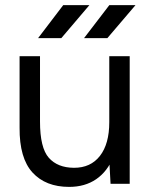

<svg xmlns="http://www.w3.org/2000/svg" viewBox="-20 -720 598 752"><path d="M408 -92V-500H488V0H413ZM269.5 -62.8Q335 -62.5 371.5 -109.5Q408 -156.5 408 -241.5H447Q447 -162 423.9 -105.2Q400.8 -48.5 356.8 -18.2Q312.8 12 250.8 12Q158.8 12 107.3 -44.3Q55.8 -100.7 56.7 -219.8V-244H136.7Q136.7 -141 171.1 -102.1Q205.5 -63.2 269.5 -62.8ZM56.7 -500H136.7V-244H56.7ZM408.3 -700H510.8L400.5 -570.7H309.2ZM227.7 -700H330.2L220.2 -570.7H129.2Z"/></svg>

Font: Oak Sans Light
Style: Regular
Weight: 400
Designer: Erik Kennedy, Walven
Foundry: Erik Kennedy, Walven
Version: Version 1.100;Glyphs 3.1.2 (3151)